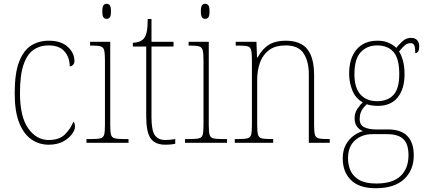

<svg xmlns="http://www.w3.org/2000/svg" viewBox="-20 -758 2262 1019"><path d="M238 10Q188 10 147 -18Q106 -46 82 -106Q58 -166 58 -263Q58 -370 81.5 -430.5Q105 -491 145.5 -516.5Q186 -542 239 -542Q304 -542 339.5 -509.5Q375 -477 375 -434Q375 -421 367.5 -413.5Q360 -406 350 -406Q350 -453 322.5 -485Q295 -517 237 -517Q192 -517 158 -493.5Q124 -470 105 -415Q86 -360 86 -264Q86 -139 129.5 -77Q173 -15 238 -15Q295 -15 325 -45Q355 -75 370 -113Q378 -103 378 -85Q378 -68 361.5 -45.5Q345 -23 314 -6.5Q283 10 238 10Z M546 -658Q535 -658 529 -666Q523 -674 523 -698Q523 -721 529 -729.5Q535 -738 546 -738Q557 -738 563 -729.5Q569 -721 569 -698Q569 -674 563 -666Q557 -658 546 -658ZM439 0V-20H464Q498 -20 513.5 -24Q529 -28 533 -44Q537 -60 537 -95V-438Q537 -474 533 -490.5Q529 -507 515 -511.5Q501 -516 472 -516H458V-536H565V-95Q565 -60 569 -44Q573 -28 588.5 -24Q604 -20 638 -20H662V0Z M858 10Q803 10 779.5 -23.5Q756 -57 756 -141V-511H685V-531Q723 -532 742 -552Q753 -563 758.5 -588Q764 -613 764 -657H784V-536H901V-511H784V-135Q784 -67 801.5 -41Q819 -15 857 -15Q883 -15 910 -20V5Q896 8 883 9Q870 10 858 10Z M1069 -658Q1058 -658 1052 -666Q1046 -674 1046 -698Q1046 -721 1052 -729.5Q1058 -738 1069 -738Q1080 -738 1086 -729.5Q1092 -721 1092 -698Q1092 -674 1086 -666Q1080 -658 1069 -658ZM962 0V-20H987Q1021 -20 1036.5 -24Q1052 -28 1056 -44Q1060 -60 1060 -95V-438Q1060 -474 1056 -490.5Q1052 -507 1038 -511.5Q1024 -516 995 -516H981V-536H1088V-95Q1088 -60 1092 -44Q1096 -28 1111.5 -24Q1127 -20 1161 -20H1185V0Z M1226 0V-20H1244Q1278 -20 1293.5 -24Q1309 -28 1313 -44Q1317 -60 1317 -95V-442Q1317 -476 1313 -492Q1309 -508 1294.5 -512Q1280 -516 1250 -516H1231V-536H1341L1344 -453H1347Q1373 -500 1408 -521Q1443 -542 1495 -542Q1575 -542 1611 -497Q1647 -452 1647 -359V-95Q1647 -60 1651 -44Q1655 -28 1670.5 -24Q1686 -20 1719 -20H1730V0H1619V-365Q1619 -432 1591.5 -474.5Q1564 -517 1496 -517Q1442 -517 1409 -493Q1376 -469 1360.5 -427.5Q1345 -386 1345 -334V-95Q1345 -60 1349 -44Q1353 -28 1368.5 -24Q1384 -20 1418 -20H1430V0Z M1974 241Q1887 241 1843 198Q1799 155 1799 83Q1799 40 1815.5 10Q1832 -20 1857 -38Q1882 -56 1906 -62Q1888 -69 1875 -85.5Q1862 -102 1862 -131Q1862 -159 1877.5 -181.5Q1893 -204 1905 -215Q1868 -235 1850.5 -277Q1833 -319 1833 -367Q1833 -449 1872.5 -495.5Q1912 -542 1984 -542Q2017 -542 2042 -531Q2067 -520 2083 -504Q2096 -520 2115.5 -538.5Q2135 -557 2161 -557Q2184 -557 2194.5 -544Q2205 -531 2205 -513Q2205 -476 2184 -476Q2184 -504 2179 -516.5Q2174 -529 2160 -529Q2142 -529 2128.5 -517.5Q2115 -506 2098 -485Q2110 -466 2118.5 -436Q2127 -406 2127 -363Q2127 -287 2091 -241.5Q2055 -196 1984 -196Q1973 -196 1953.5 -198.5Q1934 -201 1927 -205Q1911 -191 1900 -172.5Q1889 -154 1889 -126Q1889 -94 1914 -82.5Q1939 -71 1975 -71H2040Q2109 -71 2142.5 -35.5Q2176 0 2176 66Q2176 145 2124.5 193Q2073 241 1974 241ZM1981 -221Q2038 -221 2068.5 -254.5Q2099 -288 2099 -365Q2099 -447 2068.5 -482Q2038 -517 1981 -517Q1928 -517 1894.5 -481Q1861 -445 1861 -364Q1861 -291 1893.5 -256Q1926 -221 1981 -221ZM1977 216Q2064 216 2106 176Q2148 136 2148 66Q2148 6 2120.5 -20Q2093 -46 2034 -46H1956Q1901 -46 1864 -13Q1827 20 1827 83Q1827 119 1841 149Q1855 179 1887.5 197.5Q1920 216 1977 216Z"/></svg>

Font: Noto Serif Hebrew SemiCondensed Thin
Style: Regular
Weight: 100
Width: 4
Designer: Monotype Design Team
Foundry: Monotype Imaging Inc.
Version: Version 2.004; ttfautohint (v1.8.4.7-5d5b)